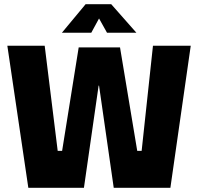

<svg xmlns="http://www.w3.org/2000/svg" viewBox="-20 -895 945 915"><path d="M115 0 15 -677H193L255 -176H276L355 -669H552L634 -176H655L709 -677H889L792 0H522L452 -487H450L380 0ZM275 -739 388 -875H510L630 -739H490L452 -807L415 -739Z"/></svg>

Font: Cairo Play Black
Style: Regular
Weight: 900
Version: Version 3.119